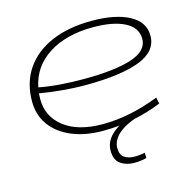

<svg xmlns="http://www.w3.org/2000/svg" viewBox="-108 -653 982 970"><g transform="rotate(-15 382.5 -167.5)"><path d="M676 -50Q605 -21 526.5 -5.5Q448 10 368 10Q274 10 204 -19.5Q134 -49 96 -102Q58 -155 58 -226Q58 -324 106.5 -395Q155 -466 244 -504Q333 -542 455 -542Q577 -542 649.5 -503.5Q722 -465 722 -393Q722 -312 626 -274.5Q530 -237 345 -236Q281 -236 217.5 -242Q154 -248 102 -257Q101 -242 101 -227Q101 -135 173.5 -79Q246 -23 375 -23Q516 -23 669 -83ZM452 -509Q312 -509 220 -450.5Q128 -392 107 -287Q158 -277 218.5 -272.5Q279 -268 341 -268Q502 -268 590 -296.5Q678 -325 678 -388Q678 -447 617.5 -478Q557 -509 452 -509ZM522 -25 552 -13Q481 10 447 42.5Q413 75 413 113Q413 148 434 162.5Q455 177 487 177Q516 177 541 171L542 199Q512 207 477 207Q436 207 406.5 186.5Q377 166 377 117Q377 71 414 35Q451 -1 522 -25Z"/></g></svg>

Font: Georama ExtraExtended ExtraLight
Style: Italic
Weight: 200
Width: 8
Italic angle: -9°
Designer: Jean-Baptiste Levee
Foundry: Production Type
Version: Version 1.000